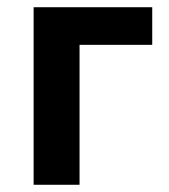

<svg xmlns="http://www.w3.org/2000/svg" viewBox="-20 -511 467 531"><path d="M73 0H200V-387H401V-491H73Z"/></svg>

Font: Source Sans Pro SemBd
Style: Regular
Weight: 700
Designer: Paul D. Hunt
Foundry: Adobe Systems Incorporated
Version: Version 2.020;PS 2.0;hotconv 1.0.86;makeotf.lib2.5.63406